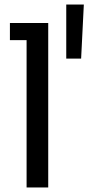

<svg xmlns="http://www.w3.org/2000/svg" viewBox="-20 -832 392 852"><path d="M98 0V-730H194V0ZM24 -654V-730H194V-654ZM274 -572V-812H352L340 -572Z"/></svg>

Font: SVN-Sora Variable
Style: Regular
Weight: 400
Designer: Jonathan Barnbrook, Julián Moncada
Foundry: Barnbrook Fonts
Version: Version 2.000 - Viet hoa boi STYLEno.1 Fonts